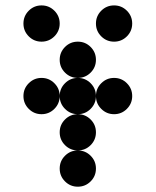

<svg xmlns="http://www.w3.org/2000/svg" viewBox="-20 -704 587 724"><path d="M136.7 -546.9Q108.4 -546.9 88.4 -566.9Q68.4 -586.9 68.4 -615.2Q68.4 -643.6 88.4 -663.6Q108.4 -683.6 136.7 -683.6Q165 -683.6 185.1 -663.6Q205.1 -643.6 205.1 -615.2Q205.1 -586.9 185.1 -566.9Q165 -546.9 136.7 -546.9ZM410.2 -546.9Q381.8 -546.9 361.8 -566.9Q341.8 -586.9 341.8 -615.2Q341.8 -643.6 361.8 -663.6Q381.8 -683.6 410.2 -683.6Q438.5 -683.6 458.5 -663.6Q478.5 -643.6 478.5 -615.2Q478.5 -586.9 458.5 -566.9Q438.5 -546.9 410.2 -546.9ZM273.4 -410.2Q245.1 -410.2 225.1 -430.2Q205.1 -450.2 205.1 -478.5Q205.1 -506.8 225.1 -526.9Q245.1 -546.9 273.4 -546.9Q301.8 -546.9 321.8 -526.9Q341.8 -506.8 341.8 -478.5Q341.8 -450.2 321.8 -430.2Q301.8 -410.2 273.4 -410.2ZM136.7 -273.4Q108.4 -273.4 88.4 -293.5Q68.4 -313.5 68.4 -341.8Q68.4 -370.1 88.4 -390.1Q108.4 -410.2 136.7 -410.2Q165 -410.2 185.1 -390.1Q205.1 -370.1 205.1 -341.8Q205.1 -313.5 185.1 -293.5Q165 -273.4 136.7 -273.4ZM273.4 -273.4Q245.1 -273.4 225.1 -293.5Q205.1 -313.5 205.1 -341.8Q205.1 -370.1 225.1 -390.1Q245.1 -410.2 273.4 -410.2Q301.8 -410.2 321.8 -390.1Q341.8 -370.1 341.8 -341.8Q341.8 -313.5 321.8 -293.5Q301.8 -273.4 273.4 -273.4ZM410.2 -273.4Q381.8 -273.4 361.8 -293.5Q341.8 -313.5 341.8 -341.8Q341.8 -370.1 361.8 -390.1Q381.8 -410.2 410.2 -410.2Q438.5 -410.2 458.5 -390.1Q478.5 -370.1 478.5 -341.8Q478.5 -313.5 458.5 -293.5Q438.5 -273.4 410.2 -273.4ZM273.4 -136.7Q245.1 -136.7 225.1 -156.7Q205.1 -176.8 205.1 -205.1Q205.1 -233.4 225.1 -253.4Q245.1 -273.4 273.4 -273.4Q301.8 -273.4 321.8 -253.4Q341.8 -233.4 341.8 -205.1Q341.8 -176.8 321.8 -156.7Q301.8 -136.7 273.4 -136.7ZM273.4 0Q245.1 0 225.1 -20Q205.1 -40 205.1 -68.4Q205.1 -96.7 225.1 -116.7Q245.1 -136.7 273.4 -136.7Q301.8 -136.7 321.8 -116.7Q341.8 -96.7 341.8 -68.4Q341.8 -40 321.8 -20Q301.8 0 273.4 0Z"/></svg>

Font: DatDot
Style: Bold
Weight: 700
Designer: GGBot
Version: 1.00